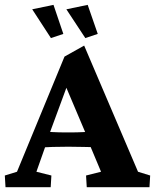

<svg xmlns="http://www.w3.org/2000/svg" viewBox="-24 -781 646 801"><path d="M-1 0 -3.9 -48.8 46.9 -64.5 245.1 -544.9 327.1 -590.8 551.8 -64.5 602.5 -48.8 599.6 0H337.9L335 -48.8L397.5 -64.5L344.7 -190.4L334 -223.6L236.3 -454.1L264.6 -446.3L183.6 -226.6L174.8 -197.3L127.9 -64.5L190.4 -48.8L187.5 0ZM151.4 -166V-232.4Q170.9 -231.4 195.3 -230Q219.7 -228.5 260.7 -228.5Q299.8 -228.5 325.7 -230Q351.6 -231.4 370.1 -232.4V-167Q351.6 -167 325.2 -168Q298.8 -168.9 260.7 -168.9Q220.7 -168.9 195.3 -168Q169.9 -167 151.4 -166ZM332 -622.1 252.9 -742.2 341.8 -760.7 383.8 -639.6ZM188.5 -622.1 110.4 -742.2 199.2 -760.7 240.2 -639.6Z"/></svg>

Font: Crimson Pro ExtraLight
Style: Bold
Weight: 700
Version: Version 1.002